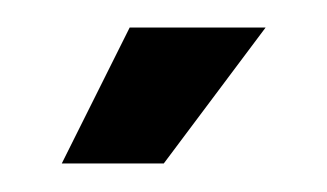

<svg xmlns="http://www.w3.org/2000/svg" viewBox="-20 -679 235 138"><path d="M73.2 -659.2H170.9L97.7 -561.5H24.4Z"/></svg>

Font: Alegre Sans
Style: Regular
Weight: 400
Width: 3
Designer: GrandChaos9000
Version: Version 1.2.6 - August 1, 2014